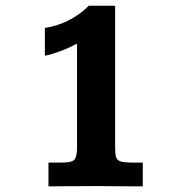

<svg xmlns="http://www.w3.org/2000/svg" viewBox="-20 -659 654 679"><path d="M151.4 0V-84H197.3Q237.8 -84 245.1 -96.7Q252.4 -109.4 252.4 -136.7V-504.9Q224.1 -489.3 192.6 -477.8Q161.1 -466.3 138.7 -461.9V-560.1Q187 -567.9 226.8 -589.1Q266.6 -610.4 293.9 -638.7H387.2V-135.7Q387.2 -114.7 390.4 -103.5Q393.6 -92.3 407 -88.1Q420.4 -84 451.2 -84H484.9V0Q448.2 0 412.6 -0.2Q377 -0.5 327.6 -1Q270 -1 231.9 -0.5Q193.8 0 151.4 0Z"/></svg>

Font: Kameron
Style: Regular
Weight: 400
Designer: Vernon Adams
Foundry: Vernon Adams
Version: Version 1.100